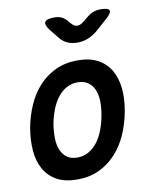

<svg xmlns="http://www.w3.org/2000/svg" viewBox="-88 -854 775 933"><g transform="rotate(-10 300.0 -387.5)"><path d="M218 10Q158 10 118 -12Q78 -34 56 -73Q34 -112 29.5 -164Q25 -216 35 -276Q46 -335 69 -387Q92 -439 127.5 -477.5Q163 -516 211 -538Q259 -560 319 -560Q379 -560 419 -538Q459 -516 481 -477.5Q503 -439 508 -387.5Q513 -336 502 -276Q491 -216 468 -164Q445 -112 409 -73Q373 -34 325.5 -12Q278 10 218 10ZM237 -95Q267 -95 292 -109Q317 -123 335.5 -147Q354 -171 367 -204Q380 -237 387 -276Q394 -314 393 -347Q392 -380 381.5 -403.5Q371 -427 351 -441Q331 -455 300 -455Q270 -455 245 -441Q220 -427 201.5 -403Q183 -379 170 -346Q157 -313 150 -275Q144 -237 145 -204Q146 -171 156.5 -147Q167 -123 186.5 -109Q206 -95 237 -95ZM244 -785Q264 -785 278.5 -778.5Q293 -772 305 -758L319 -742Q332 -726 348 -726Q364 -726 382 -742L402 -758Q418 -772 435 -778.5Q452 -785 472 -785Q511 -785 515 -771.5Q519 -758 486 -730L433 -683Q410 -664 385.5 -654.5Q361 -645 334 -645Q307 -645 285.5 -654.5Q264 -664 249 -683L211 -730Q190 -758 197.5 -771.5Q205 -785 244 -785Z"/></g></svg>

Font: Maple Mono NL SemiBold
Style: Italic
Weight: 600
Italic angle: -10°
Monospace: yes
Designer: subframe7536
Version: Version 7.000